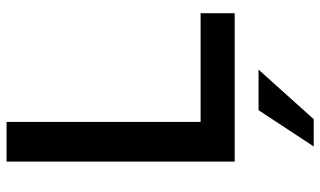

<svg xmlns="http://www.w3.org/2000/svg" viewBox="-222 -538 1008 605"><g transform="rotate(-90 282.5 -235.0)"><path d="M201.2 -718.8V-107.4H543.9V0H76.2V-718.8ZM124 249 238.3 75.2H366.2L210 249Z"/></g></svg>

Font: Min Sans SemiBold
Style: Regular
Weight: 600
Designer: Jinseong-Kim, NotoSansCJK, Nunito
Foundry: Jinseong-Kim
Version: Version 1.400;Glyphs 3.1.2 (3151)